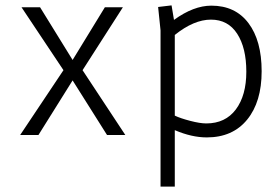

<svg xmlns="http://www.w3.org/2000/svg" viewBox="-20 -502 1040 714"><path d="M60 -475H129L250 -279L370 -475H437L287 -241L446 0H378L250 -203L123 0H55L216 -241Z M577 192V-389L568 -476L618 -482L627 -428Q700 -481 766 -481Q855 -481 904 -416Q953 -351 953 -237Q953 -123 899 -57Q845 9 749 9Q693 9 630 -18V192ZM630 -372V-72Q651 -62 687.5 -52.5Q724 -43 747 -43Q818 -43 857 -95Q896 -147 896 -235.5Q896 -324 862 -376.5Q828 -429 764.5 -429Q701 -429 630 -372Z"/></svg>

Font: TypoPRO Lekton
Style: Regular
Weight: 400
Monospace: yes
Designer: Paolo Mazzetti, Luciano Perondi, Raffaele Flato, Elena Papassissa, Emilio Macchia, Michela Povoleri, Tobias Seemiller, R
Version: Version 34.000